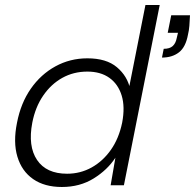

<svg xmlns="http://www.w3.org/2000/svg" viewBox="-20 -740 780 767"><path d="M739 -679Q738 -656 736.5 -637Q735 -618 731 -602Q722 -552 695 -531Q668 -510 627 -510L634 -545Q658 -545 670 -556Q682 -567 686 -588L691 -609H650L664 -679ZM500 -384 494 -382 561 -720H618L475 0H422L441 -110Q409 -61 354 -27Q299 7 227 7Q158 7 112.5 -24.5Q67 -56 49.5 -114Q32 -172 48 -250Q63 -328 103 -385.5Q143 -443 201.5 -475Q260 -507 329 -507Q405 -507 447 -471.5Q489 -436 500 -384ZM109 -250Q91 -156 128 -101Q165 -46 248 -46Q301 -46 346 -71Q391 -96 423 -141.5Q455 -187 468 -250Q480 -313 466 -358.5Q452 -404 417 -429Q382 -454 329 -454Q274 -454 229 -429Q184 -404 152.5 -358Q121 -312 109 -250Z"/></svg>

Font: Albert Sans Light
Style: Italic
Weight: 300
Italic angle: -11.25°
Designer: Andreas Rasmussen
Foundry: a.Foundry
Version: Version 1.025